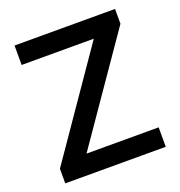

<svg xmlns="http://www.w3.org/2000/svg" viewBox="-131 -840 893 951"><g transform="rotate(-20 315.5 -364.0)"><path d="M51.8 0V-77.1L429.7 -625H49.3V-727.5H579.1V-649.4L201.2 -102.5H581.5V0Z"/></g></svg>

Font: Inter Cardless Tabular Medium
Style: Regular
Weight: 500
Designer: Rasmus Andersson
Foundry: rsms
Version: Version 4.000;git-4fc901f